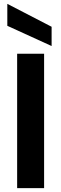

<svg xmlns="http://www.w3.org/2000/svg" viewBox="-20 -977 318 997"><path d="M209 -698V0H69V-698ZM248 -838V-738L18 -843V-957Z"/></svg>

Font: MSTAGE SemiBold
Style: Regular
Weight: 600
Designer: Ninad Kale (Devanagari), Jonny Pinhorn (Latin)
Foundry: Indian Type Foundry
Version: 4.004